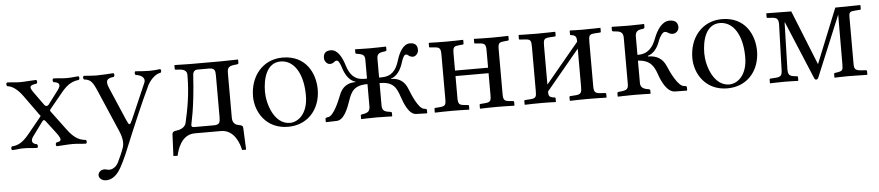

<svg xmlns="http://www.w3.org/2000/svg" viewBox="-41 -691 5429 1186"><g transform="rotate(-5 2673.5 -98.5)"><path d="M176 -341C151 -377 158 -385 201 -391C207 -397 207 -408 201 -414C164 -413 130 -409 100 -409C70 -409 56 -413 19 -414C13 -408 13 -397 19 -391C53 -388 86 -360 114 -321L201 -200C202 -199 203 -198 203 -197C207 -194 210 -191 206 -186L122 -83C80 -32 50 -20 15 -18C9 -12 9 -1 15 5C52 4 51 0 87 0C125 0 134 4 171 5C177 -1 177 -12 171 -18C144 -22 131 -39 152 -68L215 -154C222 -164 228 -166 236 -156L294 -80C331 -31 323 -23 291 -18C285 -12 285 -1 291 5C328 4 354 0 390 0C428 0 437 4 474 5C480 -1 480 -12 474 -18C442 -21 407 -31 363 -90L273 -211C267 -218 270 -222 272 -224C272 -225 272 -225 272 -225L356 -327C393 -372 427 -388 463 -391C469 -397 469 -408 463 -414C438 -413 422 -409 390 -409C359 -409 343 -413 306 -414C300 -408 300 -397 306 -391C339 -387 353 -374 328 -340L263 -254C259 -249 247 -243 237 -256Z M670 173C685 146 698 119 710 91C786 -93 836 -211 887 -318C900 -346 935 -388 970 -391C976 -397 976 -408 970 -414C946 -411 925 -409 902 -409C880 -409 846 -411 815 -414C809 -408 809 -397 815 -391C845 -388 879 -371 864 -337L769 -118C753 -82 749 -82 733 -119L648 -317C631 -357 622 -386 680 -391C686 -397 686 -408 680 -414C650 -412 600 -409 572 -409C552 -409 514 -412 495 -414C489 -408 489 -397 495 -391C537 -387 549 -369 575 -308L683 -57C704 -9 706 25 696 52C685 84 672 110 658 140C648 159 627 178 603 178C590 178 582 173 572 173C544 173 533 194 533 206C533 226 552 241 578 241C598 241 636 234 670 173Z M1004 128 1030 129C1038 92 1064 0 1148 0H1310C1393 0 1422 88 1430 128H1455L1449 -6C1449 -20 1442 -24 1424 -27C1407 -30 1384 -39 1384 -76V-353C1384 -387 1394 -396 1430 -400L1447 -402C1450 -402 1454 -405 1454 -409V-429L1453 -431C1453 -431 1380 -429 1347 -429H1157C1140 -429 1062 -431 1062 -431L1059 -429V-407C1059 -403 1062 -402 1066 -402L1093 -400C1128 -397 1134 -377 1134 -365C1134 -246 1116 -155 1097 -70C1091 -43 1064 -30 1038 -27C1024 -25 1011 -23 1010 -5ZM1131 -51C1131 -68 1156 -137 1170 -365C1170 -369 1175 -391 1198 -391H1269C1306 -391 1309 -376 1309 -342V-88C1309 -55 1306 -39 1269 -39H1150C1140 -39 1131 -40 1131 -51Z M1526 -195C1526 -98 1591 10 1726 10C1787 10 1833 -12 1866 -44C1909 -86 1928 -146 1928 -204C1928 -303 1874 -419 1728 -419C1665 -419 1614 -393 1579 -352C1544 -311 1526 -255 1526 -195ZM1714 -396C1796 -396 1852 -311 1852 -174C1852 -54 1785 -13 1740 -13C1641 -13 1602 -144 1602 -217C1602 -300 1628 -396 1714 -396Z M1960 0 1963 2 2028 0C2073 -1 2100 -72 2114 -113C2134 -173 2153 -210 2237 -210V-73C2237 -44 2226 -33 2194 -28L2187 -27C2182 -26 2179 -24 2179 -19V0L2181 2C2181 2 2237 0 2273 0C2312 0 2370 2 2370 2L2372 0V-19C2372 -24 2368 -26 2363 -27L2355 -28C2322 -32 2312 -44 2312 -73V-210C2396 -210 2415 -173 2435 -113C2449 -72 2476 -1 2521 0L2586 2L2589 0V-18C2589 -25 2583 -26 2578 -27L2571 -28C2538 -33 2502 -118 2487 -157C2468 -208 2432 -229 2384 -229V-231C2420 -241 2444 -276 2458 -318C2467 -349 2478 -371 2488 -371C2496 -371 2501 -368 2505 -364C2511 -358 2523 -354 2532 -354C2549 -354 2566 -373 2566 -393C2566 -417 2557 -438 2520 -438C2477 -438 2451 -386 2436 -337C2419 -281 2390 -244 2329 -244H2312V-359C2312 -388 2322 -397 2355 -401L2363 -402C2368 -403 2372 -405 2372 -410V-429L2370 -431C2370 -431 2312 -429 2273 -429C2237 -429 2181 -431 2181 -431L2179 -429V-410C2179 -405 2182 -403 2187 -402L2194 -401C2227 -396 2237 -388 2237 -359V-244H2220C2159 -244 2130 -281 2113 -337C2098 -386 2072 -438 2029 -438C1992 -438 1983 -417 1983 -393C1983 -373 2000 -354 2017 -354C2026 -354 2038 -358 2044 -364C2048 -368 2053 -371 2061 -371C2071 -371 2082 -349 2091 -318C2105 -276 2129 -241 2165 -231V-229C2117 -229 2081 -208 2062 -157C2047 -118 2011 -33 1978 -28L1971 -27C1966 -26 1960 -25 1960 -18Z M2988 -77C2988 -39 2984 -32 2947 -29L2921 -27C2918 -27 2916 -25 2916 -22V0L2917 2C2947 1 2989 0 3025 0C3062 0 3098 1 3128 2L3130 0V-21C3130 -25 3128 -27 3124 -27L3104 -29C3071 -32 3063 -37 3063 -77V-353C3063 -394 3071 -397 3104 -400L3124 -402C3128 -402 3130 -404 3130 -408V-429L3129 -431C3099 -430 3062 -429 3025 -429C2989 -429 2948 -430 2918 -431L2916 -429V-407C2916 -403 2918 -402 2921 -402L2947 -400C2980 -398 2988 -391 2988 -353V-246H2783V-353C2783 -394 2791 -397 2824 -400L2844 -402C2848 -402 2850 -404 2850 -408V-429L2849 -431C2819 -430 2781 -429 2744 -429C2708 -429 2668 -430 2638 -431L2636 -429V-407C2636 -403 2638 -402 2641 -402L2667 -400C2700 -398 2708 -391 2708 -353V-77C2708 -39 2704 -32 2667 -29L2641 -27C2638 -27 2636 -25 2636 -22V0L2637 2C2667 1 2708 0 2744 0C2781 0 2818 1 2848 2L2850 0V-21C2850 -25 2848 -27 2844 -27L2824 -29C2791 -32 2783 -37 2783 -77V-212H2988Z M3305 -429C3262 -429 3196 -431 3196 -431L3193 -429V-407C3193 -403 3195 -402 3199 -402L3229 -400C3267 -398 3269 -389 3269 -347V-77C3269 -42 3267 -31 3229 -29L3198 -27C3195 -27 3193 -25 3193 -22V0L3194 2C3234 1 3262 0 3305 0C3337 0 3346 1 3386 2L3387 0V-21C3387 -25 3385 -27 3381 -27C3347 -30 3344 -41 3344 -65V-67L3550 -315V-79C3550 -44 3547 -31 3509 -29L3478 -27C3475 -27 3473 -25 3473 -22V0L3475 2C3515 1 3542 0 3585 0C3630 0 3660 1 3700 2L3701 0V-21C3701 -25 3699 -27 3695 -27L3665 -29C3630 -31 3625 -42 3625 -79V-348C3625 -390 3628 -398 3665 -400L3695 -402C3699 -402 3701 -404 3701 -408V-429L3700 -431C3700 -431 3630 -429 3585 -429C3557 -429 3512 -431 3512 -431L3510 -429V-407C3510 -403 3512 -402 3515 -402C3549 -399 3550 -382 3550 -358L3344 -110V-348C3344 -389 3347 -398 3385 -400L3415 -402C3419 -402 3421 -404 3421 -408V-429L3419 -431C3419 -431 3349 -429 3305 -429Z M3770 0 3772 2C3772 2 3840 0 3875 0C3914 0 3972 2 3972 2L3974 0V-19C3974 -24 3970 -26 3966 -27C3944 -30 3914 -36 3914 -69V-209C3989 -204 4011 -168 4030 -113C4045 -69 4076 0 4126 1L4198 2L4201 0V-18C4201 -25 4194 -27 4190 -27L4182 -28C4146 -33 4105 -120 4089 -158C4069 -207 4032 -229 3978 -229V-233C4015 -244 4039 -278 4053 -318C4064 -349 4083 -371 4093 -371C4102 -371 4109 -368 4115 -364C4122 -359 4131 -355 4143 -355C4164 -355 4181 -373 4181 -393C4181 -417 4170 -438 4129 -438C4081 -438 4049 -384 4031 -337C4010 -282 3981 -244 3914 -244V-358C3914 -394 3935 -399 3964 -402C3968 -402 3972 -407 3972 -412V-429L3970 -431C3970 -431 3914 -429 3875 -429C3840 -429 3772 -431 3772 -431L3770 -429V-410C3770 -405 3773 -403 3778 -402L3797 -400C3829 -397 3839 -384 3839 -356V-71C3839 -43 3832 -33 3797 -29L3778 -27C3773 -26 3770 -24 3770 -19Z M4250 -195C4250 -98 4315 10 4450 10C4511 10 4557 -12 4590 -44C4633 -86 4652 -146 4652 -204C4652 -303 4598 -419 4452 -419C4389 -419 4338 -393 4303 -352C4268 -311 4250 -255 4250 -195ZM4438 -396C4520 -396 4576 -311 4576 -174C4576 -54 4509 -13 4464 -13C4365 -13 4326 -144 4326 -217C4326 -300 4352 -396 4438 -396Z M4730 -431 4729 -429V-407C4729 -404 4730 -402 4734 -402L4763 -400C4789 -398 4802 -392 4802 -357L4793 -75C4792 -40 4785 -31 4750 -29L4720 -27C4716 -27 4714 -25 4714 -22V0L4715 2C4715 2 4779 0 4809 0C4839 0 4888 2 4888 2L4890 0V-21C4890 -25 4888 -27 4884 -27L4867 -29C4837 -33 4829 -42 4829 -75L4837 -365H4839L4989 -6C4992 1 4996 4 5000 4C5006 4 5011 1 5014 -6L5170 -382H5171L5170 -76C5170 -40 5167 -34 5132 -29L5119 -27C5116 -27 5114 -25 5114 -21V0L5115 2C5115 2 5170 0 5200 0C5230 0 5317 2 5317 2L5318 0V-21C5318 -24 5316 -27 5312 -27L5282 -29C5243 -32 5239 -43 5239 -76V-357C5239 -394 5243 -397 5279 -400L5307 -402C5311 -402 5313 -404 5313 -407V-429L5311 -431L5157 -429L5020 -90L4884 -429Z"/></g></svg>

Font: Libertinus Serif Display
Style: Regular
Weight: 400
Designer: Philipp H. Poll, Khaled Hosny
Foundry: Caleb Maclennan
Version: Version 7.050;RELEASE